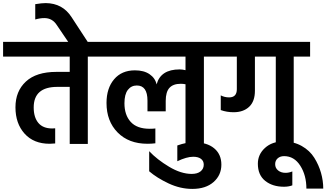

<svg xmlns="http://www.w3.org/2000/svg" viewBox="-47 -931 2111 1242"><path d="M627 -660V-565H521V0H404V-369H324Q171 -369 171 -236Q171 -172 201 -136Q231 -100 291 -100Q304 -100 310 -101V-3Q288 -1 274 -1Q171 -1 112 -66.5Q53 -132 53 -237Q53 -341 120.5 -403.5Q188 -466 318 -466H404V-565H-27V-660Z M181 -805V-904Q223 -911 249 -911Q358 -910 416 -820L525 -653H399L321 -768Q292 -814 240 -814Q212 -814 181 -805Z M1378 -660V-565H1272V0H1153V-386Q1138 -389 1122 -389Q1073 -389 1049 -362.5Q1025 -336 1025 -278V-211H907V-280Q907 -378 838 -378Q802 -378 780 -349.5Q758 -321 758 -263Q758 -187 798.5 -142.5Q839 -98 921 -98Q945 -98 958 -100V-4Q932 -1 907 -1Q786 -1 714 -74Q642 -147 642 -265Q642 -360 691 -418Q740 -476 826 -476Q884 -476 920.5 -451Q957 -426 966 -385Q992 -482 1115 -482Q1133 -482 1153 -477V-565H573V-660Z M918 177V47Q969 101 1046.5 147.5Q1124 194 1193 194Q1230 194 1250.5 177.5Q1271 161 1271 134Q1271 110 1253 96.5Q1235 83 1203 83Q1161 83 1100 112V10Q1160 -11 1205 -11Q1291 -11 1338 28Q1385 67 1385 134Q1385 202 1334.5 246.5Q1284 291 1197 291Q1119 291 1043.5 255.5Q968 220 918 177Z M1324 -660H1959V-565H1853V0H1737V-565H1602V-344Q1602 -275 1564.5 -240Q1527 -205 1464 -205Q1420 -205 1381 -219V-314Q1406 -301 1435 -301Q1485 -301 1485 -354V-565H1324Z M1844 178V268Q1820 277 1790 277Q1716 277 1668.5 239Q1621 201 1621 128Q1621 68 1667 26Q1713 -16 1786 -16Q1853 -16 1905 13.5Q1957 43 1986 89.5Q2015 136 2029.5 187Q2044 238 2044 289H1935Q1935 203 1895.5 141Q1856 79 1791 79Q1765 79 1749 93.5Q1733 108 1733 131Q1733 156 1752 171.5Q1771 187 1800 187Q1822 187 1844 178Z"/></svg>

Font: Hind Semibold
Style: Regular
Weight: 600
Designer: Manushi Parikh, Satya Rajpurohit
Foundry: Indian Type Foundry
Version: Version 1.201;PS 1.0;hotconv 1.0.78;makeotf.lib2.5.61930; tt